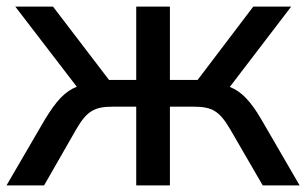

<svg xmlns="http://www.w3.org/2000/svg" viewBox="-28 -559 924 579"><path d="M105 0 202.1 -169.4C233.9 -224.1 256.8 -237.3 312 -237.3H382.8V0H484.4V-237.3H555.7C611.8 -237.3 633.8 -224.1 666 -169.4L764.2 0H875.5L760.7 -197.8C728 -253.9 700.7 -282.7 665 -296.9L850.1 -539.1H735.8L567.9 -317.9H484.4V-539.1H382.8V-317.9H300.8L131.8 -539.1H18.1L203.6 -297.4C168 -283.7 141.6 -254.9 106.9 -197.8L-8.3 0Z"/></svg>

Font: Winston
Style: Regular
Weight: 400
Designer: Vernon Adams, Kim Jin-seong, David Berlow, Cristiano Sobral
Foundry: The Winston Project Authors
Version: Version 3.004